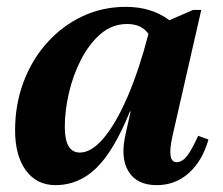

<svg xmlns="http://www.w3.org/2000/svg" viewBox="-20 -526 649 560"><path d="M142 14Q87 14 55.5 -29Q24 -72 24 -146Q24 -221 48.5 -286.5Q73 -352 117.5 -401.5Q162 -451 220.5 -478.5Q279 -506 347 -506Q422 -506 474 -467L543 -497H567L483 -129Q466 -53 495 -53Q511 -53 525 -70.5Q539 -88 558 -130L588 -119Q570 -56 530.5 -21Q491 14 437 14Q379 14 354.5 -26.5Q330 -67 347 -138L361 -201H359Q313 -87 261.5 -36.5Q210 14 142 14ZM169 -156Q169 -81 213 -81Q247 -81 283 -124Q319 -167 352.5 -245Q386 -323 413 -427Q393 -456 351 -456Q307 -456 273.5 -427Q240 -398 216.5 -352.5Q193 -307 181 -255Q169 -203 169 -156Z"/></svg>

Font: Platypi SemiBold
Style: Italic
Weight: 600
Italic angle: -13°
Designer: David Sargent
Foundry: Bolt Cutter Type
Version: Version 1.200; ttfautohint (v1.8.4.7-5d5b)